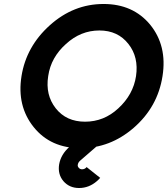

<svg xmlns="http://www.w3.org/2000/svg" viewBox="-20 -732 841 964"><path d="M483 161 415 107Q414 108 413 108.5Q412 109 411 111Q403 118 392 118Q382 118 376 111Q368 103 371 93Q373 83 382 75L487 -16H366Q342 -6 328 6Q286 43 277 93Q269 142 298 177Q328 212 377 212Q427 212 467 177Q472 173 475.5 169Q479 165 483 161ZM479 -579Q572 -579 625 -511Q677 -445 663 -350Q649 -257 574 -188Q502 -121 407 -121Q313 -121 260 -188Q207 -255 222 -350Q229 -398 251.5 -438Q274 -478 311 -511Q385 -579 479 -579ZM500 -712Q349 -712 230 -605Q112 -499 88 -350Q64 -200 149 -94Q234 12 385 12Q533 12 651 -90Q772 -195 796 -350Q820 -502 734 -608Q648 -712 500 -712Z"/></svg>

Font: Unageo
Style: Bold-Italic
Weight: 700
Designer: Richard Sepsi
Foundry: Richard Sepsi
Version: Version 2.000